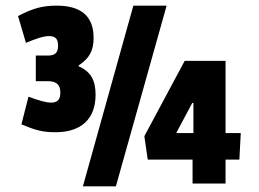

<svg xmlns="http://www.w3.org/2000/svg" viewBox="-20 -651 918 681"><path d="M571 -631H453L274 10H391ZM181 -631C130 -631 95 -621 44 -594L72 -499C108 -514 134 -523 154 -523C179 -523 186 -510 186 -489C186 -468 179 -454 151 -454H107V-363H150C177 -363 194 -353 194 -323C194 -300 186 -287 161 -287C143 -287 116 -295 81 -308L56 -210C104 -190 129 -182 177 -182C270 -182 319 -231 319 -315C319 -366 302 -397 259 -416V-419C297 -444 312 -471 312 -517C312 -593 268 -631 181 -631ZM829 -85 834 -179H780V-435H635L492 -168L504 -85H663V0H780V-85ZM666 -179H605L662 -286H666Z"/></svg>

Font: Passion One
Style: Regular
Weight: 400
Designer: Alejandro Lo Celso
Foundry: Fontstage
Version: Version 1.001